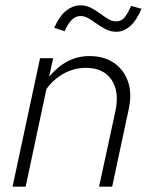

<svg xmlns="http://www.w3.org/2000/svg" viewBox="-20 -699 565 719"><path d="M27 0 130 -481H179L164 -412Q196 -450 233.5 -469.5Q271 -489 315 -489Q369 -489 406 -464Q443 -439 459 -394.5Q475 -350 462 -290L400 0H351L412 -282Q428 -356 397.5 -400.5Q367 -445 302 -445Q259 -445 220.5 -424.5Q182 -404 154 -366L76 0ZM222 -582 183 -595Q203 -640 228.5 -659.5Q254 -679 281 -679Q302 -679 320 -670Q338 -661 354 -649Q370 -637 385 -628Q400 -619 415 -619Q432 -619 444 -631Q456 -643 471 -677L510 -666Q490 -620 466 -600Q442 -580 416 -580Q395 -580 377 -589Q359 -598 343 -609.5Q327 -621 312 -630Q297 -639 282 -639Q264 -639 250 -626Q236 -613 222 -582Z"/></svg>

Font: Red Hat Text VF
Style: Italic
Weight: 300
Italic angle: -12°
Designer: Pentagram, MCKL
Foundry: Pentagram, MCKL
Version: Version 1.023